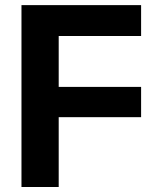

<svg xmlns="http://www.w3.org/2000/svg" viewBox="-20 -748 637 768"><path d="M65.9 0V-727.5H544.4V-604H214.8V-400.4H544.4V-279.3H214.8V0Z"/></svg>

Font: Inter
Style: Bold
Weight: 700
Designer: Rasmus Andersson
Foundry: rsms
Version: Version 4.001;git-9221beed3